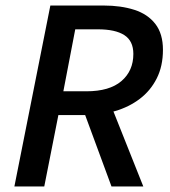

<svg xmlns="http://www.w3.org/2000/svg" viewBox="-20 -674 616 694"><path d="M32 0 162 -654H355Q417 -654 465.5 -638.5Q514 -623 541.5 -587.5Q569 -552 569 -494Q569 -435 546.5 -390.5Q524 -346 485 -316.5Q446 -287 396 -272.5Q346 -258 290 -258H191L140 0ZM209 -344H292Q376 -344 419 -381Q462 -418 462 -479Q462 -526 429.5 -547Q397 -568 334 -568H252ZM383 0 279 -282 359 -349 498 0Z"/></svg>

Font: Source Sans 3 SemiBold
Style: Italic
Weight: 600
Italic angle: -11°
Designer: Paul D. Hunt
Foundry: Adobe
Version: Version 3.046;hotconv 1.0.118;makeotfexe 2.5.65603